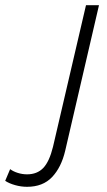

<svg xmlns="http://www.w3.org/2000/svg" viewBox="-204 -520 412 739"><path d="M-100 199Q-123 199 -146 192.5Q-169 186 -184 176L-165 131Q-153 140 -135.5 145.5Q-118 151 -100 151Q-61 151 -37.5 126.5Q-14 102 0 45L127 -500H177L47 60Q32 124 -3.5 161.5Q-39 199 -100 199Z"/></svg>

Font: Prodigy Sans Light
Style: Italic
Weight: 300
Italic angle: -13°
Designer: Wei Huang
Foundry: Wei Huang
Version: Version 1.003; ttfautohint (v1.8.3)